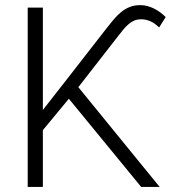

<svg xmlns="http://www.w3.org/2000/svg" viewBox="-20 -741 677 761"><path d="M252.9 -349.6 149.9 -225.1V0H89.8V-710.9H149.9V-305.2L246.6 -428.7L400.9 -627Q415.5 -646 429.7 -662.8Q443.8 -679.7 459.5 -692.6Q475.1 -705.6 493.7 -713.1Q512.2 -720.7 536.1 -720.7Q550.8 -720.7 564.9 -716.8Q579.1 -712.9 592 -706.3Q605 -699.7 616.2 -691.2Q627.4 -682.6 636.7 -673.3L610.8 -632.3Q604.5 -638.2 597.4 -643.8Q590.3 -649.4 581.5 -654.1Q572.8 -658.7 562.5 -661.6Q552.2 -664.6 540 -664.6Q524.9 -664.6 512.9 -659.7Q501 -654.8 490.5 -646Q480 -637.2 470.2 -625.5Q460.4 -613.8 450.2 -600.6L290.5 -395.5L612.8 0H539.6Z"/></svg>

Font: Roboto Light
Style: Regular
Weight: 300
Designer: Google
Version: Version 2.134; 2016; ttfautohint (v1.6)